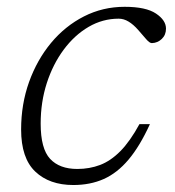

<svg xmlns="http://www.w3.org/2000/svg" viewBox="-20 -520 501 550"><path d="M320 -466.5Q274 -466.5 233.8 -443Q193.5 -419.5 162.5 -377.8Q131.5 -336 114 -281.8Q96.5 -227.5 96.5 -166Q96.5 -94 123.5 -65Q150.5 -36 201.5 -36Q236.5 -36 266.8 -47.5Q297 -59 324.8 -87Q352.5 -115 379.5 -164.5H409.5Q380.5 -101 348.2 -62.8Q316 -24.5 277.2 -7.2Q238.5 10 190 10Q121.5 10 81 -28.5Q40.5 -67 40.5 -149Q40.5 -221.5 63.2 -285Q86 -348.5 126.2 -397Q166.5 -445.5 220.5 -473Q274.5 -500.5 337 -500.5Q398 -500.5 426.8 -481.2Q455.5 -462 455.5 -438Q455.5 -420 443.5 -408.5Q431.5 -397 415 -396.5Q408.5 -396.5 399 -407.5Q389.5 -418.5 376 -434Q362 -450 348.2 -458.2Q334.5 -466.5 320 -466.5Z"/></svg>

Font: Newsreader 9pt Light
Style: Italic
Weight: 300
Italic angle: -17°
Designer: Hugues Gentile
Foundry: Production Type
Version: Version 1.003